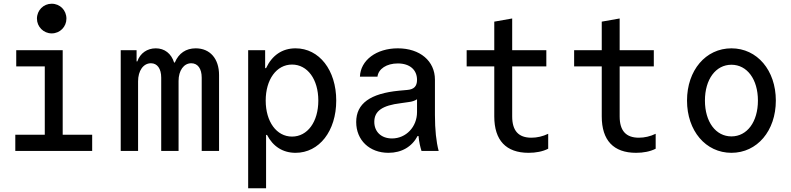

<svg xmlns="http://www.w3.org/2000/svg" viewBox="-20 -809 4240 1029"><path d="M62 0H474V-87H316V-540H67V-453H220V-87H62ZM178 -709C178 -666 213 -630 257 -630C302 -630 336 -666 336 -709C336 -754 302 -789 257 -789C213 -789 178 -754 178 -709Z M627 0H720V-373C720 -430 748 -470 789 -470C823 -470 844 -441 844 -393V0H937V-375C937 -431 965 -470 1005 -470C1040 -470 1061 -441 1061 -393V0H1154V-407C1154 -494 1106 -550 1029 -550C977 -550 938 -524 917 -474H913C898 -522 862 -550 815 -550C769 -550 731 -524 716 -480H712V-540H627Z M1310 -540V200H1406V-86H1411C1443 -24 1496 10 1564 10C1691 10 1782 -107 1782 -270C1782 -433 1691 -550 1564 -550C1492 -550 1438 -512 1406 -444H1401V-540ZM1545 -463C1628 -463 1686 -384 1686 -270C1686 -156 1628 -77 1545 -77C1462 -77 1404 -157 1404 -270C1404 -383 1462 -463 1545 -463Z M2215 -381C2215 -347 2199 -330 2163 -327L2119 -323C1964 -308 1889 -254 1889 -155C1889 -58 1960 10 2062 10C2133 10 2188 -23 2218 -80H2223C2226 -48 2232 -22 2239 0H2331C2318 -49 2311 -113 2311 -193V-382C2311 -482 2231 -550 2112 -550C1997 -550 1912 -486 1909 -398H2003C2008 -440 2052 -469 2112 -469C2176 -469 2215 -435 2215 -381ZM2215 -277V-208C2215 -129 2156 -67 2081 -67C2023 -67 1986 -103 1986 -156C1986 -214 2029 -244 2128 -256L2170 -262C2188 -264 2203 -269 2215 -277Z M2725 -185V-453H2908V-540H2725V-710L2629 -693V-540H2481V-453H2629V-185C2629 -57 2692 10 2813 10C2852 10 2889 3 2918 -12V-92C2889 -78 2858 -71 2828 -71C2759 -71 2725 -108 2725 -185Z M3301 -185V-453H3484V-540H3301V-710L3205 -693V-540H3057V-453H3205V-185C3205 -57 3268 10 3389 10C3428 10 3465 3 3494 -12V-92C3465 -78 3434 -71 3404 -71C3335 -71 3301 -108 3301 -185Z M3900 10C4038 10 4138 -108 4138 -270C4138 -432 4038 -550 3900 -550C3762 -550 3662 -432 3662 -270C3662 -108 3762 10 3900 10ZM3900 -78C3816 -78 3758 -156 3758 -270C3758 -384 3816 -462 3900 -462C3984 -462 4042 -384 4042 -270C4042 -156 3984 -78 3900 -78Z"/></svg>

Font: CommitMono
Style: 500Regular
Weight: 500
Monospace: yes
Designer: Eigil Nikolajsen
Foundry: Eigil Nikolajsen
Version: Version 1.143